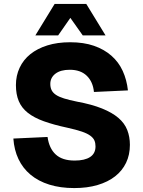

<svg xmlns="http://www.w3.org/2000/svg" viewBox="-20 -941 729 977"><path d="M358 16Q287 16 231 -1.5Q175 -19 135.5 -52Q96 -85 74 -131.5Q52 -178 48 -236L222 -244Q230 -186 263.5 -155Q297 -124 360 -124Q411 -124 438.5 -142Q466 -160 466 -196Q466 -213 460.5 -226Q455 -239 439.5 -250.5Q424 -262 396 -271.5Q368 -281 323 -291Q253 -306 203 -324Q153 -342 121.5 -367Q90 -392 75.5 -426.5Q61 -461 61 -508Q61 -556 80 -596.5Q99 -637 134.5 -665.5Q170 -694 221 -710Q272 -726 337 -726Q406 -726 458 -708Q510 -690 547 -657.5Q584 -625 604.5 -580Q625 -535 631 -481L458 -473Q453 -525 421.5 -555.5Q390 -586 335 -586Q288 -586 262 -566Q236 -546 236 -514Q236 -496 242.5 -482.5Q249 -469 264.5 -458.5Q280 -448 306 -440Q332 -432 371 -424Q447 -410 499 -389Q551 -368 582.5 -341Q614 -314 627.5 -279.5Q641 -245 641 -204Q641 -153 621.5 -112.5Q602 -72 565.5 -43.5Q529 -15 476.5 0.5Q424 16 358 16ZM160 -761 258 -921H419L517 -761H401L338 -850L276 -761Z"/></svg>

Font: Geist ExtBd
Style: Regular
Weight: 400
Designer: Basement.studio, Andrés Briganti, Mateo Zaragoza
Foundry: Basement.studio, Vercel, Andrés Briganti, Guido Ferreyra, Mateo Zaragoza
Version: Version 1.401